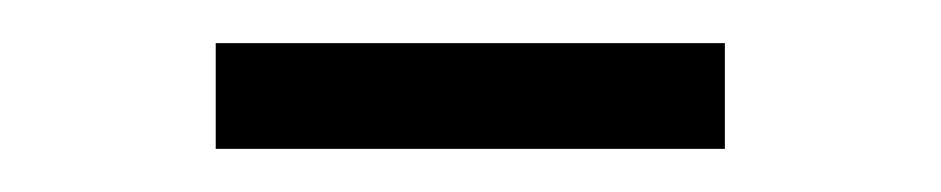

<svg xmlns="http://www.w3.org/2000/svg" viewBox="-20 -316 436 89"><path d="M316 -296V-247H80V-296H316Z"/></svg>

Font: Wallpoet
Style: Regular
Weight: 400
Designer: Lars Berggren
Foundry: Lars Berggren
Version: Version 1.000